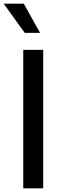

<svg xmlns="http://www.w3.org/2000/svg" viewBox="-56 -1020 326 1040"><path d="M-36 -1000 78 -842H161L73 -1000ZM70 -750V0H178V-750Z"/></svg>

Font: Oakes Medium
Style: Regular
Weight: 500
Designer: Samuel Oakes
Foundry: Samuel Oakes
Version: Version 1.003;PS 001.003;hotconv 1.0.88;makeotf.lib2.5.64775